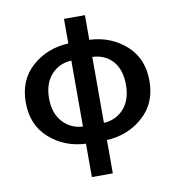

<svg xmlns="http://www.w3.org/2000/svg" viewBox="-87 -704 885 960"><g transform="rotate(-10 355.0 -223.5)"><path d="M301.8 178.2V8.8Q193.4 3.9 117.2 -64Q41 -131.8 41 -246.1Q41 -360.4 117.2 -427.7Q193.4 -495.1 301.8 -500V-625H408.2V-500Q516.6 -495.1 592.8 -427.7Q668.9 -360.4 668.9 -246.1Q668.9 -131.8 592.3 -64.5Q515.6 3.9 408.2 8.8V178.2ZM511.7 -366.7Q473.1 -410.2 408.2 -413.1V-78.1Q471.2 -82 510.7 -126.5Q549.8 -170.9 549.8 -247.1Q549.8 -323.2 511.7 -366.7ZM301.8 -78.1V-413.1Q239.3 -410.2 199.2 -365.7Q159.2 -321.3 159.2 -246.1Q159.2 -170.9 199.2 -126.5Q239.3 -82 301.8 -78.1Z"/></g></svg>

Font: SourceSansPro-Semibold
Style: Regular
Weight: 600
Designer: Paul D. Hunt
Foundry: Adobe Systems Incorporated
Version: Version 2.020;PS 2.0;hotconv 1.0.86;makeotf.lib2.5.63406